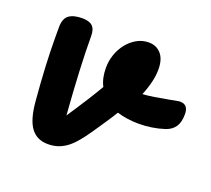

<svg xmlns="http://www.w3.org/2000/svg" viewBox="-88 -578 760 692"><g transform="rotate(20 292.0 -232.5)"><path d="M543 -304Q545 -305 553 -305Q584 -305 584 -268Q584 -237 572 -219.5Q560 -202 536 -194Q489 -179 438 -179Q394 -179 355 -191Q341 -168 324.5 -143.5Q308 -119 291 -94Q271 -65 254.5 -46.5Q238 -28 222 -17.5Q206 -7 190 -2.5Q174 2 156 2Q114 2 91 -28.5Q68 -59 62 -128Q50 -267 50 -373V-408Q50 -441 67.5 -454Q85 -467 119 -467Q145 -467 157.5 -455.5Q170 -444 170 -417Q170 -359 173.5 -285Q177 -211 184 -118Q214 -163 236.5 -198.5Q259 -234 274 -260Q259 -288 259 -329Q259 -355 267.5 -379.5Q276 -404 291.5 -423.5Q307 -443 328 -455Q349 -467 374 -467Q403 -467 421 -446.5Q439 -426 439 -387Q439 -342 415 -284Q434 -285 459 -289Q484 -293 516 -299Z"/></g></svg>

Font: Lebkuchenwelt
Style: Regular
Weight: 400
Designer: Vernon Adams
Foundry: Gereon Berster
Version: Version 1.000;PS 001.001;hotconv 1.0.56 